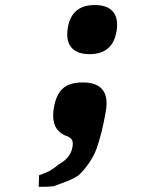

<svg xmlns="http://www.w3.org/2000/svg" viewBox="-20 -581 640 764"><path d="M211.5 74.5Q237 60.5 250.8 43.5Q264.5 26.5 268.5 3Q269.5 -2 269.5 -9.5Q269.5 -20 265.2 -26.2Q261 -32.5 251 -37.5Q191.5 -56 191.5 -121Q191.5 -136 194.5 -153Q204 -207 231.2 -230Q258.5 -253 309 -253Q404 -253 404 -169.5Q404 -152.5 400.5 -135Q393.5 -94.5 385 -59.8Q376.5 -25 364 11.5Q342 68.5 293.5 116Q271.5 130.5 246.8 140.2Q222 150 193.5 160Q175.5 162.5 134 162.5L135.5 116Q157.5 109.5 175 100.2Q192.5 91 211.5 74.5ZM247.5 -444.5Q247.5 -455.5 250 -471.5Q265.5 -561 357 -561Q400.5 -561 423.2 -541Q446 -521 446 -483Q446 -468 443.5 -455.5Q428 -365.5 336.5 -365.5Q293 -365.5 270.2 -385.8Q247.5 -406 247.5 -444.5Z"/></svg>

Font: JuliaMono SemiBoldItalic
Style: Regular
Weight: 600
Italic angle: -9°
Monospace: yes
Designer: cormullion
Foundry: corm
Version: Version 0.049; ttfautohint (v1.8.4)